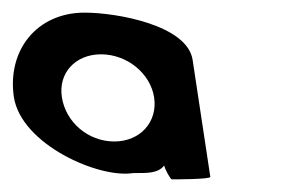

<svg xmlns="http://www.w3.org/2000/svg" viewBox="-83 -788 475 304"><path d="M-61 -634C-49 -559 74 -505 128 -514C149 -514 167 -513 177 -526C178 -520 187 -504 189 -504C192 -504 251 -504 250 -508L222 -693C214 -748 102 -768 51 -768C-25 -768 -72 -708 -61 -634ZM15 -634C9 -672 36 -702 77 -702C118 -702 155 -672 161 -634C167 -595 139 -564 98 -564C56 -564 21 -595 15 -634Z"/></svg>

Font: Ampere
Style: SCRevIta
Weight: 400
Version: Version 1